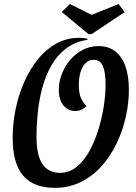

<svg xmlns="http://www.w3.org/2000/svg" viewBox="-20 -882 654 924"><path d="M243.3 22Q141.3 22 91.2 -37.1Q41 -96.2 41 -217.2Q41 -286.3 54.9 -355.4Q68.8 -424.5 96.2 -486.8Q123.5 -549 162.3 -597Q201.2 -645 251.2 -672.5Q301.2 -700 361 -700Q372.8 -700 382.3 -698.9Q391.8 -697.8 400.8 -695.3V-690.3Q339.7 -680.8 296.8 -647.8Q253.8 -614.8 226.2 -565.5Q198.5 -516.2 183.1 -457.8Q167.7 -399.3 161.7 -338.8Q155.7 -278.3 155.7 -223Q155.7 -134.3 184.5 -92.2Q213.3 -50.2 269.3 -50.2Q312.7 -50.2 347.5 -77.8Q382.3 -105.3 408.5 -151.8Q434.7 -198.2 452.3 -254.4Q470 -310.7 479.1 -368.6Q488.2 -426.5 488 -477.3Q487.8 -535.5 474.8 -564.8Q461.7 -594.2 431.7 -594.2Q408.3 -594.2 392.3 -578.8Q376.3 -563.5 367.8 -536.2Q359.3 -509 359.3 -472.2Q359.7 -432 369.8 -409.7Q379.8 -387.3 396.3 -372Q384.2 -359.2 370.8 -353.5Q357.5 -347.8 341.2 -347.8Q307.5 -347.8 285.3 -374.7Q263.2 -401.5 263 -449Q263 -488.2 277.6 -526Q292.2 -563.8 318.1 -594.2Q344 -624.5 378.7 -642.3Q413.3 -660.2 453.2 -660.2Q501.7 -660.2 534 -635.4Q566.3 -610.7 583.2 -564.3Q600 -518 600.2 -451.2Q600.5 -387.3 585.7 -320.8Q570.8 -254.2 541.7 -192.8Q512.5 -131.3 469.5 -83.1Q426.5 -34.8 369.6 -6.4Q312.7 22 243.3 22ZM406.3 -717.3 277 -824.5 316.7 -862.5 420.8 -810.5 551 -862.5 579.7 -823.7 420.2 -717.3Z"/></svg>

Font: Sansita Swashed Light
Style: Regular
Weight: 300
Designer: Pablo Cosgaya
Foundry: Omnibus-Type
Version: Version 1.003